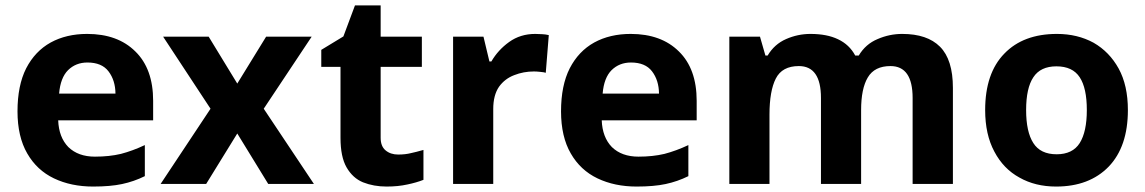

<svg xmlns="http://www.w3.org/2000/svg" viewBox="-20 -682 4247 712"><path d="M303.2 -556.2Q416.5 -556.2 481.9 -491.2Q547.9 -426.8 547.9 -308.1V-235.8H195.8Q198.2 -172.9 233.4 -136.7Q270 -101.1 332 -101.1Q385.3 -101.1 428.2 -111.3Q471.7 -122.6 517.1 -144V-28.8Q476.6 -8.8 432.6 0.5Q389.2 9.8 325.2 9.8Q243.7 9.8 180.2 -20.5Q116.7 -50.8 81.1 -112.8Q44.9 -175.3 44.9 -269Q44.9 -365.2 77.1 -428.7Q109.9 -492.2 168 -524.4Q226.1 -556.2 303.2 -556.2ZM304.2 -450.2Q261.2 -450.2 232.4 -421.9Q204.1 -393.6 199.2 -335H408.2Q407.7 -384.3 382.3 -417.5Q357.4 -450.2 304.2 -450.2Z M760.7 -278.8 585 -545.9H753.9L859.9 -372.1L966.8 -545.9H1135.7L958 -278.8L1144 0H974.6L859.9 -187L744.6 0H575.7Z M1456.5 -108.9Q1483.4 -108.9 1504.4 -114.3Q1521 -117.7 1550.3 -126V-15.1Q1524.4 -4.9 1491.2 2Q1456.5 9.8 1413.6 9.8Q1365.7 9.8 1326.2 -5.9Q1288.1 -21.5 1265.1 -61.5Q1242.7 -100.6 1242.7 -170.9V-434.1H1171.4V-497.1L1253.4 -546.9L1296.4 -662.1H1391.6V-545.9H1544.4V-434.1H1391.6V-170.9Q1391.6 -139.6 1409.7 -124.5Q1428.2 -108.9 1456.5 -108.9Z M1964.8 -556.2Q1970.7 -556.2 1991.2 -555.2Q2002.9 -554.7 2015.1 -551.8L2003.9 -412.1Q1998.5 -414.1 1983.4 -415.5Q1970.2 -417 1960 -417Q1921.4 -417 1886.7 -403.3Q1852.1 -390.1 1830.6 -360.4Q1809.1 -329.1 1809.1 -277.8V0H1660.2V-545.9H1772.9L1794.9 -454.1H1802.2Q1826.7 -496.6 1868.2 -526.4Q1909.7 -556.2 1964.8 -556.2Z M2318.8 -556.2Q2432.1 -556.2 2497.6 -491.2Q2563.5 -426.8 2563.5 -308.1V-235.8H2211.4Q2213.9 -172.9 2249 -136.7Q2285.6 -101.1 2347.7 -101.1Q2400.9 -101.1 2443.8 -111.3Q2487.3 -122.6 2532.7 -144V-28.8Q2492.2 -8.8 2448.2 0.5Q2404.8 9.8 2340.8 9.8Q2259.3 9.8 2195.8 -20.5Q2132.3 -50.8 2096.7 -112.8Q2060.5 -175.3 2060.5 -269Q2060.5 -365.2 2092.8 -428.7Q2125.5 -492.2 2183.6 -524.4Q2241.7 -556.2 2318.8 -556.2ZM2319.8 -450.2Q2276.9 -450.2 2248 -421.9Q2219.7 -393.6 2214.8 -335H2423.8Q2423.3 -384.3 2397.9 -417.5Q2373 -450.2 2319.8 -450.2Z M3325.7 -556.2Q3418.5 -556.2 3465.8 -508.8Q3513.7 -460.9 3513.7 -356V0H3364.3V-318.8Q3364.3 -437 3282.2 -437Q3223.1 -437 3198.2 -395Q3173.3 -353.5 3173.3 -273.9V0H3024.4V-318.8Q3024.4 -437 2942.4 -437Q2880.4 -437 2856.9 -390.6Q2833.5 -344.7 2833.5 -256.8V0H2684.6V-545.9H2798.3L2818.4 -476.1H2826.7Q2851.6 -518.1 2895 -537.1Q2938.5 -556.2 2985.4 -556.2Q3046.4 -556.2 3087.4 -536.6Q3129.9 -516.6 3151.4 -476.1H3164.6Q3189.9 -518.6 3234.4 -537.1Q3278.3 -556.2 3325.7 -556.2Z M4162.6 -273.9Q4162.6 -138.2 4091.3 -64Q4019.5 9.8 3896.5 9.8Q3819.3 9.8 3760.7 -23.4Q3701.2 -55.7 3667.5 -119.6Q3633.3 -183.1 3633.3 -273.9Q3633.3 -410.6 3704.6 -483.4Q3774.9 -556.2 3899.4 -556.2Q3975.6 -556.2 4035.6 -523.4Q4094.2 -489.7 4128.4 -427.7Q4162.6 -365.2 4162.6 -273.9ZM3785.2 -273.9Q3785.2 -192.9 3812 -151.4Q3838.4 -109.9 3898.4 -109.9Q3957.5 -109.9 3983.9 -151.4Q4010.3 -193.4 4010.3 -273.9Q4010.3 -355.5 3983.9 -395.5Q3957.5 -436 3897.5 -436Q3838.4 -436 3812 -395.5Q3785.2 -355.5 3785.2 -273.9Z"/></svg>

Font: Droid Sans Thai
Style: Bold
Weight: 700
Designer: Steve Matteson
Foundry: Ascender Corporation
Version: Version 1.00